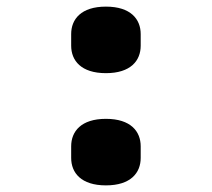

<svg xmlns="http://www.w3.org/2000/svg" viewBox="-20 -548 640 580"><path d="M300 12C375 12 405 -26 405 -71V-106C405 -151 375 -189 300 -189C225 -189 195 -151 195 -106V-71C195 -26 225 12 300 12ZM300 -327C375 -327 405 -365 405 -410V-445C405 -490 375 -528 300 -528C225 -528 195 -490 195 -445V-410C195 -365 225 -327 300 -327Z"/></svg>

Font: IBM Plex Mono
Style: Bold
Weight: 700
Monospace: yes
Designer: Mike Abbink, Paul van der Laan, Pieter van Rosmalen
Foundry: Bold Monday
Version: Version 2.004